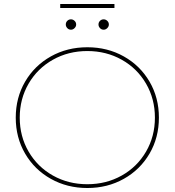

<svg xmlns="http://www.w3.org/2000/svg" viewBox="-20 -940 876 963"><path d="M418 3Q317 3 235 -43Q153 -89 106 -169.5Q59 -250 59 -350Q59 -450 106 -530.5Q153 -611 235 -657Q317 -703 418 -703Q519 -703 601 -657Q683 -611 730 -530.5Q777 -450 777 -350Q777 -250 730 -169.5Q683 -89 601 -43Q519 3 418 3ZM418 -16Q513 -16 590.5 -59.5Q668 -103 712.5 -179.5Q757 -256 757 -350Q757 -444 712.5 -520.5Q668 -597 590.5 -640.5Q513 -684 418 -684Q323 -684 245.5 -640.5Q168 -597 123.5 -520.5Q79 -444 79 -350Q79 -256 123.5 -179.5Q168 -103 245.5 -59.5Q323 -16 418 -16ZM500 -791Q489 -791 481.5 -799Q474 -807 474 -817Q474 -828 481.5 -835.5Q489 -843 500 -843Q510 -843 518 -835.5Q526 -828 526 -817Q526 -807 518 -799Q510 -791 500 -791ZM336 -791Q325 -791 317.5 -799Q310 -807 310 -817Q310 -828 317.5 -835.5Q325 -843 336 -843Q346 -843 354 -835.5Q362 -828 362 -817Q362 -807 354 -799Q346 -791 336 -791ZM282 -920H554V-900H282Z"/></svg>

Font: Montserrat
Style: Regular
Weight: 400
Designer: Julieta Ulanovsky
Foundry: Julieta Ulanovsky
Version: Version 8.000